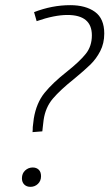

<svg xmlns="http://www.w3.org/2000/svg" viewBox="-20 -722 424 744"><path d="M106 -210Q107 -218 107 -230Q109 -251 111 -263Q121 -323 152.5 -362Q184 -401 240 -445Q289 -484 312.5 -513.5Q336 -543 336 -585Q336 -664 241 -664Q191 -664 122 -640L112 -675Q182 -702 252 -702Q312 -702 348 -676Q384 -650 384 -592Q384 -554 368.5 -524Q353 -494 330.5 -472Q308 -450 268 -417Q214 -374 185 -340Q156 -306 149 -257Q148 -245 146 -231.5Q144 -218 144 -213ZM65 -31Q65 -50 77.5 -61.5Q90 -73 107 -73Q121 -73 130 -64.5Q139 -56 139 -39Q139 -21 127 -9.5Q115 2 98 2Q83 2 74 -7Q65 -16 65 -31Z"/></svg>

Font: Bitter Pro Light
Style: Italic
Weight: 300
Italic angle: -9°
Designer: Sol Matas, and Bitter project Authors
Foundry: Sol Matas
Version: Version 1.010